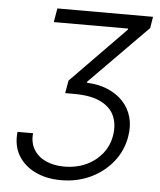

<svg xmlns="http://www.w3.org/2000/svg" viewBox="-53 -774 692 829"><g transform="rotate(5 293.5 -359.5)"><path d="M37.1 -181.6H104.5Q100.6 -141.1 118.4 -111.3Q136.2 -81.5 170.7 -65.7Q205.1 -49.8 251.5 -49.8Q301.8 -49.8 343.8 -68.6Q385.7 -87.4 414.1 -122.1Q442.4 -156.7 449.7 -203.6Q457 -248.5 441.7 -285.4Q426.3 -322.3 383.5 -344.2Q340.8 -366.2 266.1 -366.2H227.5L237.3 -421.4L473.6 -663.1V-667.5H151.9L162.1 -727.5H576.7L568.8 -678.2L317.9 -423.8V-418.9Q367.7 -417 407.5 -400.4Q447.3 -383.8 474.1 -355.2Q501 -326.7 512 -288.1Q522.9 -249.5 515.1 -203.6Q505.4 -143.1 467.5 -94.7Q429.7 -46.4 371.3 -18.3Q313 9.8 241.7 9.8Q178.7 9.8 129.9 -13.7Q81.1 -37.1 55.9 -80.1Q30.8 -123 37.1 -181.6Z"/></g></svg>

Font: Inter Tight Light
Style: Italic
Weight: 300
Italic angle: -9.39999°
Designer: Rasmus Andersson
Foundry: rsms
Version: Version 3.004